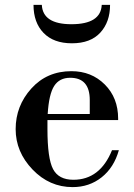

<svg xmlns="http://www.w3.org/2000/svg" viewBox="-20 -753 548 785"><path d="M463 -262H174V-225Q174 -105 197 -61.5Q220 -18 280 -18Q389 -18 438 -139H466Q446 -68 395.5 -28Q345 12 277 12Q182 12 113 -60Q44 -132 44 -225Q44 -320 108 -391Q172 -462 272 -462Q354 -462 408.5 -407.5Q463 -353 463 -268ZM347 -287V-344Q347 -435 267 -435Q223 -435 201.5 -401.5Q180 -368 175 -287ZM117 -733H151Q155 -654 272 -654Q392 -654 396 -733H430Q430 -663 390 -619.5Q350 -576 274 -576Q199 -576 158 -618.5Q117 -661 117 -733Z"/></svg>

Font: Libre Bodoni
Style: Regular
Weight: 400
Designer: Pablo Impallari, Rodrigo Fuenzalida
Foundry: Pablo Impallari, Rodrigo Fuenzalida
Version: Version 1.001